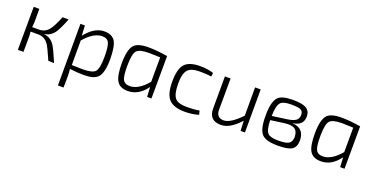

<svg xmlns="http://www.w3.org/2000/svg" viewBox="-31 -1158 3899 2027"><g transform="rotate(20 1919.0 -144.0)"><path d="M299 -251Q373 -245 418 -179Q444 -142 504 1L439 -1Q380 -137 357 -168Q315 -226 243 -227H157Q161 -194 161 -174L160 0H97L99 -484H162V-333Q160 -304 157 -277H235Q304 -277 348 -336Q377 -373 423 -485L491 -484Q443 -364 414 -323Q369 -260 301 -253Z M680 -371Q780 -496 890 -496Q978 -496 1013 -439Q1047 -381 1047 -238Q1046 -85 998 -34Q956 12 840 12Q766 12 683 1Q688 48 688 94L686 209H623L624 -484H674ZM687 -44Q767 -41 812 -41Q920 -41 951 -77Q982 -114 982 -243Q982 -359 963 -399Q944 -440 886 -440Q791 -440 687 -320Z M1549 0 1543 -109Q1456 12 1334 12Q1245 12 1210 -47Q1175 -105 1176 -246Q1177 -399 1225 -451Q1267 -497 1386 -497Q1477 -497 1600 -477L1598 0ZM1536 -439Q1429 -443 1411 -443Q1303 -443 1272 -407Q1241 -370 1240 -241Q1239 -125 1258 -86Q1278 -44 1336 -44Q1434 -44 1535 -164Z M2130 -10Q2061 12 1974 12Q1848 12 1795 -47Q1742 -106 1743 -245Q1743 -384 1793 -441Q1843 -497 1966 -497Q2055 -497 2117 -475L2112 -434Q2057 -442 1984 -442Q1885 -442 1848 -401Q1808 -358 1809 -240Q1810 -123 1847 -82Q1881 -43 1976 -43Q2061 -43 2119 -54Z M2648 0H2599L2594 -113Q2483 12 2380 12Q2246 12 2246 -122L2247 -484H2311L2309 -136Q2308 -43 2392 -43Q2468 -43 2586 -166V-484H2649Z M3090 -263Q3222 -255 3223 -117Q3222 -44 3176 -15Q3132 12 3021 12Q2887 12 2841 -36Q2790 -90 2792 -249Q2793 -404 2844 -454Q2886 -497 3007 -497Q3104 -497 3148 -476Q3209 -447 3204 -371Q3198 -279 3089 -265ZM3002 -281Q3082 -291 3113 -313Q3140 -332 3143 -371Q3145 -416 3115 -431Q3087 -445 3007 -445Q2919 -445 2891 -416Q2856 -381 2854 -261ZM2854 -214Q2856 -103 2889 -69Q2918 -40 3006 -40Q3091 -40 3123 -59Q3157 -79 3158 -134Q3157 -195 3125 -219Q3090 -246 3007 -235Z M3718 0 3712 -109Q3625 12 3503 12Q3414 12 3379 -47Q3344 -105 3345 -246Q3346 -399 3394 -451Q3436 -497 3555 -497Q3646 -497 3769 -477L3767 0ZM3705 -439Q3598 -443 3580 -443Q3472 -443 3441 -407Q3410 -370 3409 -241Q3408 -125 3427 -86Q3447 -44 3505 -44Q3603 -44 3704 -164Z"/></g></svg>

Font: Taylor Sans Light
Style: Regular
Weight: 300
Italic angle: -8°
Designer: Natanael Gama
Version: Version 1.001 September 8, 2015